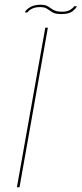

<svg xmlns="http://www.w3.org/2000/svg" viewBox="-20 -792 345 812"><path d="M51.5 0 171.5 -675H182.5L62.5 0ZM240 -732.5Q214 -732.5 202 -739.8Q190 -747 179.8 -754.5Q169.5 -762 149 -762Q127.5 -762 113.2 -754Q99 -746 97 -739.5H85Q89 -750.5 106.5 -761.2Q124 -772 152 -772Q169 -772 178 -767.5Q187 -763 194.5 -757.2Q202 -751.5 212.8 -747Q223.5 -742.5 244 -742.5Q264.5 -742.5 277.5 -750.8Q290.5 -759 293 -765.5H305Q302.5 -757.5 287.5 -745Q272.5 -732.5 240 -732.5Z"/></svg>

Font: Anybody ExtraExpanded Thin
Style: Italic
Weight: 100
Width: 8
Italic angle: -10°
Designer: Tyler Finck
Foundry: Etcetera Type Company
Version: Version 1.010; ttfautohint (v1.8.3) -l 8 -r 50 -G 200 -x 14 